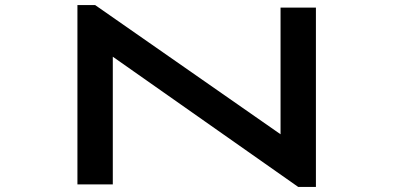

<svg xmlns="http://www.w3.org/2000/svg" viewBox="-20 -730 1558 760"><path d="M1160.5 10H1230.5V-700H1090.5V-198.5L356.5 -710H286.5V0H426.5V-505.5Z"/></svg>

Font: Melete Medium
Style: Regular
Weight: 500
Width: 6
Designer: Sora Sagano
Foundry: DOT COLON
Version: Version 0.200;FEAKit 1.0